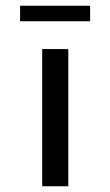

<svg xmlns="http://www.w3.org/2000/svg" viewBox="-20 -649 384 669"><path d="M50 -629H294V-575H50ZM127 0V-478H218V0Z"/></svg>

Font: Turret Road ExtraBold
Style: Regular
Weight: 800
Designer: Noponies
Foundry: Noponies
Version: Version 1.001; ttfautohint (v1.8)